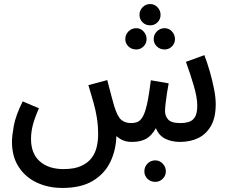

<svg xmlns="http://www.w3.org/2000/svg" viewBox="-20 -695 1136 947"><path d="M288 232Q218 232 161.5 205.5Q105 179 72 128Q39 77 39 4Q39 -23 48 -74Q57 -125 92 -195L172 -161Q151 -113 142 -78.5Q133 -44 133 -10Q133 63 176.5 101Q220 139 293 139Q346 139 379.5 124Q413 109 431.5 84.5Q450 60 457 30Q464 0 464 -30Q464 -75 458 -113Q452 -151 441 -190Q430 -229 416 -275L509 -300Q524 -243 531 -216Q538 -189 543 -173Q559 -120 578 -104Q597 -88 627 -88Q645 -88 659 -94Q673 -100 684.5 -120Q696 -140 705.5 -183Q715 -226 724 -299L812 -284Q808 -264 804 -238Q800 -212 797 -187Q794 -162 794 -146Q794 -124 809 -106Q824 -88 870 -88Q893 -88 912 -94Q931 -100 942 -118.5Q953 -137 953 -175Q953 -213 936 -271.5Q919 -330 897 -390L988 -423Q1002 -387 1014.5 -343.5Q1027 -300 1035.5 -257.5Q1044 -215 1044 -181Q1044 -115 1020.5 -74Q997 -33 957.5 -14Q918 5 868 5Q826 5 794.5 -11Q763 -27 749 -63Q727 -24 699 -9.5Q671 5 631 5Q605 5 586.5 -3Q568 -11 554 -24Q552 46 524 104Q496 162 438 197Q380 232 288 232ZM721 -570Q698 -570 683 -585Q668 -600 668 -622Q668 -643 683 -659Q698 -675 721 -675Q742 -675 757 -659Q772 -643 772 -622Q772 -600 757 -585Q742 -570 721 -570ZM652 -451Q629 -451 613.5 -466Q598 -481 598 -502Q598 -524 613.5 -540Q629 -556 652 -556Q673 -556 688 -540Q703 -524 703 -502Q703 -481 688 -466Q673 -451 652 -451ZM792 -451Q769 -451 753.5 -466Q738 -481 738 -502Q738 -524 753.5 -540Q769 -556 792 -556Q813 -556 828 -540Q843 -524 843 -502Q843 -481 828 -466Q813 -451 792 -451ZM746 202Q723 202 707.5 187Q692 172 692 150Q692 128 707.5 112Q723 96 746 96Q767 96 782.5 112Q798 128 798 150Q798 172 782.5 187Q767 202 746 202Z"/></svg>

Font: Noto Sans Arabic UI Cn Md
Style: Regular
Weight: 500
Width: 3
Designer: Monotype Design Team, Nadine Chahine and Nizar Qandah
Foundry: Monotype Imaging Inc.
Version: Version 2.010; ttfautohint (v1.8.4.7-5d5b)